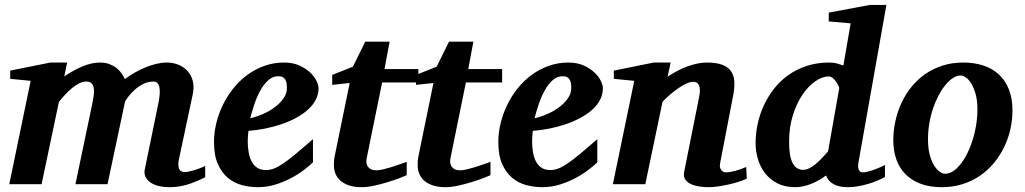

<svg xmlns="http://www.w3.org/2000/svg" viewBox="-20 -757 4212 789"><path d="M823.2 -28.8Q785.2 -9.3 749.8 1.5Q714.4 12.2 675.8 12.2Q652.8 12.2 633.1 7.6Q613.3 2.9 599.1 -6.6Q585 -16.1 578.1 -29.8Q571.3 -43.5 575.2 -62L629.9 -328.1Q649.9 -421.9 610.8 -421.9Q588.9 -421.9 569.6 -412.4Q550.3 -402.8 535.4 -389.6Q520.5 -376.5 509.8 -362.8Q499 -349.1 494.1 -340.8L421.9 0H290L358.9 -329.1Q361.8 -343.8 364.5 -360.1Q367.2 -376.5 366 -390.1Q364.7 -403.8 357.9 -412.8Q351.1 -421.9 335 -421.9Q319.3 -421.9 303.2 -413.3Q287.1 -404.8 272.5 -392.1Q257.8 -379.4 244.9 -365Q231.9 -350.6 222.2 -338.9L150.9 0H18.1L106 -424.8L22 -433.1V-466.8L187 -500H255.9L244.1 -442.9Q280.3 -467.8 318.4 -483.9Q356.4 -500 391.1 -500Q411.6 -500 428 -494.1Q444.3 -488.3 457 -478.8Q469.7 -469.2 478.5 -457Q487.3 -444.8 493.2 -432.1Q512.7 -446.8 534.7 -459.2Q556.6 -471.7 579.1 -480.7Q601.6 -489.7 623.5 -494.9Q645.5 -500 665 -500Q691.4 -500 713.9 -490.7Q736.3 -481.4 751.5 -464.4Q766.6 -447.3 772.5 -423.1Q778.3 -398.9 772 -369.1L714.8 -100.1Q710.4 -78.6 715.8 -64.2Q721.2 -49.8 740.2 -49.8Q745.1 -49.8 754.9 -51.8Q764.6 -53.7 776.4 -57.1Q788.1 -60.5 800.3 -65.2Q812.5 -69.8 823.2 -75.2Z M1159.2 -396Q1159.2 -404.8 1158 -413.3Q1156.7 -421.9 1153.1 -428.7Q1149.4 -435.5 1142.3 -439.7Q1135.3 -443.8 1124 -443.8Q1100.6 -443.8 1082.3 -427.2Q1064 -410.6 1049.8 -385Q1035.6 -359.4 1025.4 -328.9Q1015.1 -298.3 1008.3 -271Q1034.2 -276.9 1061 -288.6Q1087.9 -300.3 1109.6 -316.7Q1131.3 -333 1145.3 -353Q1159.2 -373 1159.2 -396ZM1289.1 -395Q1289.1 -368.7 1277.1 -346.2Q1265.1 -323.7 1244.1 -305.2Q1223.1 -286.6 1195.1 -271.7Q1167 -256.8 1135 -246.1Q1103 -235.4 1068.6 -228.5Q1034.2 -221.7 1001 -219.2Q1000 -210 999 -198.2Q998 -186.5 998 -178.2Q998 -152.3 1002 -130.4Q1005.9 -108.4 1014.6 -92.3Q1023.4 -76.2 1037.8 -67.1Q1052.2 -58.1 1073.2 -58.1Q1089.4 -58.1 1106 -64.5Q1122.6 -70.8 1144.5 -85.7Q1166.5 -100.6 1195.8 -125Q1225.1 -149.4 1266.1 -185.1V-89.8Q1251.5 -75.7 1228 -57.9Q1204.6 -40 1174.8 -24.4Q1145 -8.8 1110.8 1.7Q1076.7 12.2 1040 12.2Q1007.3 12.2 975.1 3.9Q942.9 -4.4 917.2 -25.4Q891.6 -46.4 875.5 -82.3Q859.4 -118.2 859.4 -173.8Q859.4 -211.9 868.9 -251Q878.4 -290 896 -326.2Q913.6 -362.3 939 -394Q964.4 -425.8 996.3 -449.2Q1028.3 -472.7 1066.4 -486.3Q1104.5 -500 1147 -500Q1183.6 -500 1210.4 -487.8Q1237.3 -475.6 1254.9 -458.7Q1272.5 -441.9 1280.8 -424.1Q1289.1 -406.2 1289.1 -395Z M1550.3 -418 1487.3 -108.9Q1481.9 -85.4 1492.4 -71.3Q1502.9 -57.1 1526.4 -57.1Q1538.1 -57.1 1554.4 -61Q1570.8 -64.9 1588.4 -70.3Q1606 -75.7 1622.6 -81.8Q1639.2 -87.9 1651.4 -91.8V-37.1Q1643.1 -33.2 1622.1 -25.1Q1601.1 -17.1 1574.2 -8.8Q1547.4 -0.5 1518.6 5.9Q1489.7 12.2 1466.3 12.2Q1437.5 12.2 1416 5.4Q1394.5 -1.5 1380.4 -13.4Q1366.2 -25.4 1359.1 -42Q1352.1 -58.6 1352.1 -78.1Q1352.1 -87.9 1352.8 -97.7Q1353.5 -107.4 1356 -118.2L1417 -416L1345.2 -408.2V-449.2L1430.2 -482.9L1481 -585.9H1581.1L1560.1 -473.1H1699.2V-418Z M1894.5 -418 1831.5 -108.9Q1826.2 -85.4 1836.7 -71.3Q1847.2 -57.1 1870.6 -57.1Q1882.3 -57.1 1898.7 -61Q1915 -64.9 1932.6 -70.3Q1950.2 -75.7 1966.8 -81.8Q1983.4 -87.9 1995.6 -91.8V-37.1Q1987.3 -33.2 1966.3 -25.1Q1945.3 -17.1 1918.5 -8.8Q1891.6 -0.5 1862.8 5.9Q1834 12.2 1810.5 12.2Q1781.7 12.2 1760.3 5.4Q1738.8 -1.5 1724.6 -13.4Q1710.4 -25.4 1703.4 -42Q1696.3 -58.6 1696.3 -78.1Q1696.3 -87.9 1697 -97.7Q1697.8 -107.4 1700.2 -118.2L1761.2 -416L1689.5 -408.2V-449.2L1774.4 -482.9L1825.2 -585.9H1925.3L1904.3 -473.1H2043.5V-418Z M2327.6 -396Q2327.6 -404.8 2326.4 -413.3Q2325.2 -421.9 2321.5 -428.7Q2317.9 -435.5 2310.8 -439.7Q2303.7 -443.8 2292.5 -443.8Q2269 -443.8 2250.7 -427.2Q2232.4 -410.6 2218.3 -385Q2204.1 -359.4 2193.8 -328.9Q2183.6 -298.3 2176.8 -271Q2202.6 -276.9 2229.5 -288.6Q2256.3 -300.3 2278.1 -316.7Q2299.8 -333 2313.7 -353Q2327.6 -373 2327.6 -396ZM2457.5 -395Q2457.5 -368.7 2445.6 -346.2Q2433.6 -323.7 2412.6 -305.2Q2391.6 -286.6 2363.5 -271.7Q2335.4 -256.8 2303.5 -246.1Q2271.5 -235.4 2237.1 -228.5Q2202.6 -221.7 2169.4 -219.2Q2168.5 -210 2167.5 -198.2Q2166.5 -186.5 2166.5 -178.2Q2166.5 -152.3 2170.4 -130.4Q2174.3 -108.4 2183.1 -92.3Q2191.9 -76.2 2206.3 -67.1Q2220.7 -58.1 2241.7 -58.1Q2257.8 -58.1 2274.4 -64.5Q2291 -70.8 2313 -85.7Q2335 -100.6 2364.3 -125Q2393.6 -149.4 2434.6 -185.1V-89.8Q2419.9 -75.7 2396.5 -57.9Q2373 -40 2343.3 -24.4Q2313.5 -8.8 2279.3 1.7Q2245.1 12.2 2208.5 12.2Q2175.8 12.2 2143.6 3.9Q2111.3 -4.4 2085.7 -25.4Q2060.1 -46.4 2043.9 -82.3Q2027.8 -118.2 2027.8 -173.8Q2027.8 -211.9 2037.4 -251Q2046.9 -290 2064.5 -326.2Q2082 -362.3 2107.4 -394Q2132.8 -425.8 2164.8 -449.2Q2196.8 -472.7 2234.9 -486.3Q2272.9 -500 2315.4 -500Q2352.1 -500 2378.9 -487.8Q2405.8 -475.6 2423.3 -458.7Q2440.9 -441.9 2449.2 -424.1Q2457.5 -406.2 2457.5 -395Z M3048.8 -22.9Q3035.6 -16.6 3016.1 -10.3Q2996.6 -3.9 2974.9 1Q2953.1 5.9 2931.4 9Q2909.7 12.2 2892.6 12.2Q2876 12.2 2856.7 9.8Q2837.4 7.3 2821.5 0.5Q2805.7 -6.3 2796.6 -18.6Q2787.6 -30.8 2791.5 -50.8L2852.5 -356Q2856.4 -374 2856.2 -386.5Q2856 -398.9 2852.3 -406.7Q2848.6 -414.6 2842.5 -417.7Q2836.4 -420.9 2828.6 -420.9Q2816.9 -420.9 2801.8 -414.1Q2786.6 -407.2 2769.8 -396Q2752.9 -384.8 2735.6 -369.9Q2718.3 -355 2702.6 -338.9L2631.8 0H2498.5L2586.4 -424.8L2502.4 -433.1V-466.8L2666.5 -500H2735.8L2723.6 -441.9Q2741.7 -454.1 2762 -464.8Q2782.2 -475.6 2803 -483.4Q2823.7 -491.2 2844.5 -495.6Q2865.2 -500 2884.8 -500Q2921.9 -500 2946 -491.5Q2970.2 -482.9 2982.7 -466.3Q2995.1 -449.7 2997.3 -425.3Q2999.5 -400.9 2993.7 -369.1L2939.5 -87.9Q2937 -75.7 2939.2 -68.1Q2941.4 -60.5 2945.6 -56.2Q2949.7 -51.8 2954.6 -50.3Q2959.5 -48.8 2963.4 -48.8Q2979 -48.8 3001.5 -54.9Q3023.9 -61 3046.4 -70.8Z M3428.7 -394Q3429.2 -396 3425.8 -403.8Q3422.4 -411.6 3416.5 -420.4Q3410.6 -429.2 3402.6 -436Q3394.5 -442.9 3385.7 -442.9Q3359.4 -442.9 3330.8 -423.3Q3302.2 -403.8 3278.1 -368.4Q3253.9 -333 3238.3 -283.7Q3222.7 -234.4 3222.7 -174.8Q3222.7 -114.3 3237.3 -86.7Q3252 -59.1 3279.8 -59.1Q3292.5 -59.1 3305.4 -65.4Q3318.4 -71.8 3331.3 -82.5Q3344.2 -93.3 3357.2 -106.7Q3370.1 -120.1 3382.8 -134.8ZM3507.8 -89.8Q3505.4 -77.6 3506.6 -69.6Q3507.8 -61.5 3510.5 -56.9Q3513.2 -52.2 3517.1 -50.5Q3521 -48.8 3523.9 -48.8Q3534.2 -48.8 3546.9 -52Q3559.6 -55.2 3572.5 -59.8Q3585.4 -64.5 3596.9 -69.6Q3608.4 -74.7 3616.7 -79.1V-29.8Q3604 -22.5 3585.9 -14.9Q3567.9 -7.3 3547.4 -1.2Q3526.9 4.9 3505.6 8.5Q3484.4 12.2 3464.8 12.2Q3426.8 12.2 3404.8 -0.5Q3382.8 -13.2 3374.5 -36.1Q3361.3 -25.9 3345.9 -17.1Q3330.6 -8.3 3314.2 -1.7Q3297.9 4.9 3281.2 8.5Q3264.6 12.2 3248.5 12.2Q3205.1 12.2 3174.1 -3.9Q3143.1 -20 3123.3 -46.1Q3103.5 -72.3 3094.2 -104.5Q3085 -136.7 3085 -168.9Q3085 -207 3093.3 -246.6Q3101.6 -286.1 3118.4 -322.8Q3135.3 -359.4 3160.4 -391.8Q3185.5 -424.3 3219.2 -448.2Q3252.9 -472.2 3295.2 -486.1Q3337.4 -500 3387.7 -500Q3406.2 -500 3421.1 -495.6Q3436 -491.2 3445.8 -487.8L3475.6 -661.1L3385.7 -668.9V-705.1L3554.7 -736.8H3622.6Z M3996.6 -307.1Q3996.6 -343.8 3989.3 -370.1Q3981.9 -396.5 3971.4 -413.6Q3960.9 -430.7 3949 -438.7Q3937 -446.8 3927.7 -446.8Q3912.6 -446.8 3896.7 -436.8Q3880.9 -426.8 3866 -408.9Q3851.1 -391.1 3837.9 -366.5Q3824.7 -341.8 3814.7 -312.7Q3804.7 -283.7 3799.1 -251.2Q3793.5 -218.8 3793.5 -185.1Q3793.5 -146.5 3801 -119.4Q3808.6 -92.3 3819.6 -75.4Q3830.6 -58.6 3842.3 -50.8Q3854 -43 3862.8 -43Q3889.2 -43 3913.3 -66.9Q3937.5 -90.8 3956.1 -128.9Q3974.6 -167 3985.6 -213.9Q3996.6 -260.7 3996.6 -307.1ZM4140.6 -303.2Q4140.6 -263.7 4131.8 -225.1Q4123 -186.5 4106 -151.6Q4088.9 -116.7 4064 -86.7Q4039.1 -56.6 4006.8 -34.7Q3974.6 -12.7 3935.3 -0.2Q3896 12.2 3850.6 12.2Q3799.3 12.2 3761.7 -2.4Q3724.1 -17.1 3699.5 -42.7Q3674.8 -68.4 3662.8 -103.8Q3650.9 -139.2 3650.9 -181.2Q3650.9 -220.2 3659.4 -259Q3668 -297.9 3684.3 -333.5Q3700.7 -369.1 3725.1 -399.4Q3749.5 -429.7 3781.5 -452.1Q3813.5 -474.6 3852.8 -487.3Q3892.1 -500 3938.5 -500Q3984.4 -500 4021.7 -487.5Q4059.1 -475.1 4085.4 -450.4Q4111.8 -425.8 4126.2 -388.9Q4140.6 -352.1 4140.6 -303.2Z"/></svg>

Font: Charis SIL Eur
Style: Bold Italic
Weight: 700
Italic angle: -11°
Foundry: SIL International
Version: Version 5.000